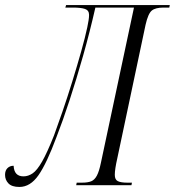

<svg xmlns="http://www.w3.org/2000/svg" viewBox="-74 -734 693 761"><path d="M3 7Q-27 7 -40.5 -7Q-54 -21 -54 -41Q-54 -58 -44.5 -67.5Q-35 -77 -20 -77Q-18 -35 19 -35Q38 -35 55.5 -47Q73 -59 93 -94Q113 -129 140 -197Q154 -235 173.5 -291.5Q193 -348 212.5 -411Q232 -474 248 -531Q264 -588 272 -626Q275 -641 277 -653Q279 -665 279 -675Q279 -693 263 -698.5Q247 -704 215 -704H185L188 -714H599L597 -704H574Q542 -704 527.5 -692Q513 -680 503 -636L391 -107Q381 -63 381 -41Q381 -22 393 -16Q405 -10 431 -10H449L447 0H228L230 -10H250Q274 -10 287.5 -15.5Q301 -21 310 -38Q319 -55 326 -89L457 -704H304Q282 -607 255.5 -513.5Q229 -420 202 -337.5Q175 -255 150 -191Q111 -86 78.5 -39.5Q46 7 3 7Z"/></svg>

Font: Noto Serif Display ExtraCondensed Light
Style: Italic
Weight: 300
Width: 2
Italic angle: -12°
Designer: Monotype Design Team
Foundry: Monotype Imaging Inc.
Version: Version 2.009